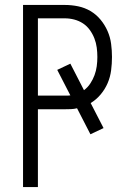

<svg xmlns="http://www.w3.org/2000/svg" viewBox="-20 -755 515 775"><path d="M73 0V-735H242Q269 -735 295.5 -729.5Q322 -724 345 -710.5Q368 -697 385.5 -676Q403 -655 414 -630Q425 -605 428.5 -578Q432 -551 432 -525Q432 -498 428.5 -471Q425 -444 414.5 -419.5Q404 -395 386.5 -374Q369 -353 346 -339L398 -238L345 -213L291 -318Q279 -315 266.5 -314.5Q254 -314 242 -314H133V0ZM133 -369H242Q247 -369 253 -369Q259 -369 264 -370L211 -473L264 -498L319 -391Q334 -402 344.5 -418Q355 -434 361.5 -451.5Q368 -469 370.5 -487.5Q373 -506 373 -525Q373 -544 370.5 -563Q368 -582 361 -600Q354 -618 342.5 -634Q331 -650 315 -660.5Q299 -671 280 -676Q261 -681 242 -681H133Z"/></svg>

Font: Iosevka QP Light
Style: Regular
Weight: 300
Designer: Belleve Invis
Foundry: Belleve Invis
Version: Version 20.0.0; ttfautohint (v1.8.4)